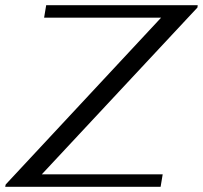

<svg xmlns="http://www.w3.org/2000/svg" viewBox="-45 -720 782 740"><path d="M-23 -9 576 -652H125L133 -700H717L716 -691L116 -48H582L574 0H-25Z"/></svg>

Font: Fahkwang
Style: Italic
Weight: 400
Italic angle: -10°
Version: Version 1.000; ttfautohint (v1.6)